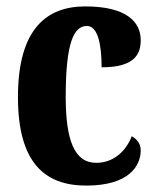

<svg xmlns="http://www.w3.org/2000/svg" viewBox="-20 -569 489 599"><path d="M249 10C383 10 419 -52 419 -100C419 -121 407 -135 391 -144C373 -97 334 -61 280 -61C212 -61 185 -132 185 -267C185 -438 211 -488 251 -488C286 -488 297 -428 297 -359C401 -359 419 -401 419 -444C419 -501 374 -549 246 -549C128 -549 36 -482 36 -266C36 -61 120 10 249 10Z"/></svg>

Font: Noto Serif Sinhala ExtraCondensed ExtraBold
Style: Regular
Weight: 800
Width: 2
Designer: Jelle Bosma - Monotype Design Team
Foundry: Monotype Imaging Inc.
Version: Version 2.007